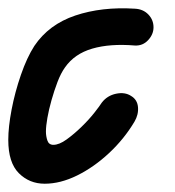

<svg xmlns="http://www.w3.org/2000/svg" viewBox="-22 -439 424 464"><path d="M86 5Q49 5 23.5 -20.5Q-2 -46 -2 -101Q-2 -132 6 -174Q14 -216 28.5 -258Q43 -300 61 -328Q96 -380 160 -401.5Q224 -423 304 -418Q324 -417 336.5 -404Q349 -391 349 -373Q349 -356 336 -342Q323 -328 304 -329Q244 -334 201 -321.5Q158 -309 135 -276Q125 -262 117 -241Q109 -220 102.5 -197Q96 -174 92.5 -154Q89 -134 89 -121Q89 -110 92.5 -99.5Q96 -89 107 -89Q121 -89 139 -102Q157 -115 175 -132.5Q193 -150 206 -166.5Q219 -183 224 -191Q237 -208 258.5 -212.5Q280 -217 295 -207Q310 -198 311.5 -180Q313 -162 303 -145Q278 -103 241.5 -69Q205 -35 164.5 -15Q124 5 86 5Z"/></svg>

Font: Edu QLD Beginner SemiBold
Style: Regular
Weight: 600
Designer: Tina and Corey Anderson
Foundry: Google for Education
Version: Version 1.003